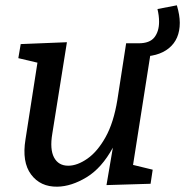

<svg xmlns="http://www.w3.org/2000/svg" viewBox="-20 -693 697 723"><path d="M196 10Q132 11 97 -36Q62 -83 76 -168L121 -457L49 -474L58 -527L232 -534L177 -190Q167 -131 183.5 -100Q200 -69 237 -69Q271 -69 309 -95.5Q347 -122 377.5 -176.5Q408 -231 422 -317L455 -530H553L481 -72L555 -54L547 -1L381 4L405 -137Q363 -60 306 -25.5Q249 9 196 10ZM501 -480 502 -530Q544 -530 561.5 -552.5Q579 -575 579 -611Q579 -623 577.5 -634.5Q576 -646 573 -659L646 -673Q657 -636 657 -607Q657 -545 616 -511.5Q575 -478 501 -480Z"/></svg>

Font: Bitter Medium
Style: Italic
Weight: 500
Italic angle: -9°
Designer: Sol Matas, and Bitter project Authors
Foundry: Sol Matas
Version: Version 2.001